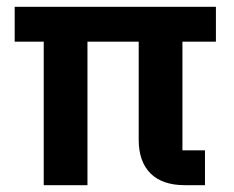

<svg xmlns="http://www.w3.org/2000/svg" viewBox="-20 -542 685 562"><path d="M514 -102H580V0H521Q455 0 420.5 -34.5Q386 -69 386 -133V-420H236V0H108V-420H23V-522H612V-420H514Z"/></svg>

Font: IBM Plex Sans Thai Looped SemiBold
Style: Regular
Weight: 600
Designer: Mike Abbink, Paul van der Laan, Pieter van Rosmalen, Ben Mitchell, Mark Frömberg
Foundry: Bold Monday
Version: Version 1.1